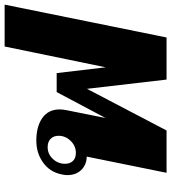

<svg xmlns="http://www.w3.org/2000/svg" viewBox="25 -765 740 830"><g transform="rotate(-90 395.0 -350.0)"><path d="M133 -345Q97 -346 75 -369Q53 -392 53 -429Q53 -441 56 -453Q66 -504 107 -533.5Q148 -563 202 -563Q263 -563 300 -537Q337 -511 337 -462Q337 -449 334 -434L300 -264L412 -475H494L519 -263L609 -700H790L648 0H466L426 -344L246 0H63ZM223 -467Q223 -488 210 -501Q197 -514 174 -514Q144 -514 123 -491.5Q102 -469 102 -439Q102 -418 114 -405Q126 -392 149 -392Q179 -392 201 -414.5Q223 -437 223 -467Z"/></g></svg>

Font: Taviraj ExtraBold
Style: Italic
Weight: 800
Italic angle: -12°
Designer: Katatrad Team
Foundry: CadsonDemak
Version: Version 1.001